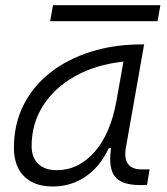

<svg xmlns="http://www.w3.org/2000/svg" viewBox="-20 -689 626 720"><path d="M177.7 10.3Q108.4 10.3 70.3 -27.8Q32.2 -65.9 32.2 -135.3Q32.2 -223.1 68.1 -294.7Q104 -366.2 168.9 -417Q233.9 -467.8 321.3 -495.1Q408.7 -522.5 511.2 -522.5H520.5L452.1 -135.7Q438 -53.7 511.7 -53.7H541L531.2 4.9H504.4Q435.1 4.9 410.4 -27.6Q385.7 -60.1 396.5 -133.3H387.7Q355.5 -64 301 -26.9Q246.6 10.3 177.7 10.3ZM192.9 -50.8Q273.9 -50.8 334.5 -119.1Q395 -187.5 417 -312.5L442.9 -458Q339.8 -446.8 262.2 -403.6Q184.6 -360.4 141.6 -293Q98.6 -225.6 98.6 -141.1Q98.6 -98.1 123.5 -74.5Q148.4 -50.8 192.9 -50.8ZM168 -609.4 178.7 -669.4H581.5L570.8 -609.4Z"/></svg>

Font: Cascadia Mono Light
Style: Italic
Weight: 300
Italic angle: -10°
Monospace: yes
Designer: Aaron Bell
Foundry: Saja Typeworks
Version: Version 2404.023; ttfautohint (v1.8.4)